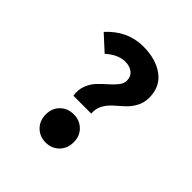

<svg xmlns="http://www.w3.org/2000/svg" viewBox="-186 -821 972 972"><g transform="rotate(45 300.0 -335.0)"><path d="M218 -255Q212 -292 224 -324Q236 -356 257.5 -378.5Q279 -401 301 -420Q323 -439 339.5 -459.5Q356 -480 356 -500Q356 -530 335.5 -546.5Q315 -563 282 -563Q231 -563 180 -517L98 -592Q180 -682 292 -682Q383 -682 440 -640Q497 -598 497 -519Q497 -483 480.5 -453Q464 -423 440.5 -402Q417 -381 394 -360.5Q371 -340 357 -313.5Q343 -287 346 -255ZM186 -90Q186 -134 214.5 -162Q243 -190 286 -190Q329 -190 357.5 -162Q386 -134 386 -90Q386 -45 357.5 -16.5Q329 12 286 12Q243 12 214.5 -16.5Q186 -45 186 -90Z"/></g></svg>

Font: TypoPRO Source Code Pro
Style: Bold
Weight: 700
Monospace: yes
Designer: Paul D. Hunt, Teo Tuominen
Foundry: Adobe Systems Incorporated
Version: Version 2.010;PS 1.0;hotconv 1.0.84;makeotf.lib2.5.63406